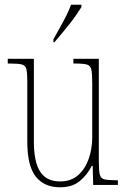

<svg xmlns="http://www.w3.org/2000/svg" viewBox="-20 -786 540 816"><path d="M235 10Q168 10 132 -35.5Q96 -81 96 -184V-443Q96 -477 92 -492.5Q88 -508 73 -512Q58 -516 23 -516H13V-536H124V-182Q124 -129 135 -91.5Q146 -54 170.5 -34.5Q195 -15 236 -15Q282 -15 312 -41.5Q342 -68 357 -111Q372 -154 372 -203V-431Q372 -471 368.5 -489Q365 -507 350 -511.5Q335 -516 300 -516H292V-536H400V-99Q400 -61 404 -44.5Q408 -28 423 -24Q438 -20 470 -20H481V0H376L374 -81H370Q351 -43 319 -16.5Q287 10 235 10ZM207 -619Q222 -646 236 -671Q250 -696 262 -720Q274 -744 282 -766H326V-756Q318 -743 305 -724Q292 -705 275.5 -684Q259 -663 242 -643Q225 -623 211 -606H207Z"/></svg>

Font: Noto Serif Khmer Condensed Thin
Style: Regular
Weight: 250
Width: 3
Designer: Danh Hong and the Monotype Design Team
Foundry: Monotype Imaging Inc.
Version: Version 2.004